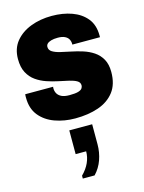

<svg xmlns="http://www.w3.org/2000/svg" viewBox="-157 -786 965 1289"><g transform="rotate(-15 325.5 -141.5)"><path d="M310 10Q234 10 169 -13.5Q104 -37 64.5 -85.5Q25 -134 25 -210Q25 -216 25 -221.5Q25 -227 26 -234H220Q219 -230 219 -228Q219 -226 219 -222Q219 -204 227.5 -188Q236 -172 256 -161.5Q276 -151 312 -151Q353 -151 373 -157Q393 -163 400 -173Q407 -183 407 -194Q407 -215 387 -226.5Q367 -238 334.5 -245.5Q302 -253 263 -261Q224 -269 184.5 -282.5Q145 -296 112.5 -319Q80 -342 60 -379.5Q40 -417 40 -474Q40 -547 80 -596Q120 -645 186.5 -670.5Q253 -696 333 -696Q410 -696 472.5 -673.5Q535 -651 572.5 -605Q610 -559 610 -486V-474H418V-478Q418 -496 410 -511Q402 -526 383.5 -535Q365 -544 335 -544Q307 -544 288.5 -538.5Q270 -533 261 -524Q252 -515 252 -502Q252 -480 272 -467.5Q292 -455 325 -447Q358 -439 398 -431Q438 -423 477.5 -410.5Q517 -398 550 -376Q583 -354 603 -318.5Q623 -283 623 -229Q623 -144 582.5 -91.5Q542 -39 471.5 -14.5Q401 10 310 10ZM253 413V393Q288 358 305 320Q322 282 322 242H249V77H408V216Q408 272 390 323Q372 374 335 413Z"/></g></svg>

Font: Chivo Medium Black
Style: Regular
Weight: 900
Version: Version 2.002